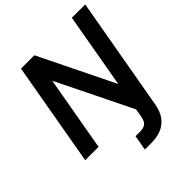

<svg xmlns="http://www.w3.org/2000/svg" viewBox="-247 -850 1220 1220"><g transform="rotate(-45 363.0 -240.0)"><path d="M26 0 149 -700H269L517 -194L606 -700H726L592 59Q583 117 556.5 152.5Q530 188 490.5 204Q451 220 400 220H342L360 118H400Q434 118 450.5 104.5Q467 91 473 59L483 0L235 -505L146 0Z"/></g></svg>

Font: DM Sans 20pt SemiBold
Style: Italic
Weight: 600
Italic angle: -10°
Version: Version 4.004;gftools[0.9.30]